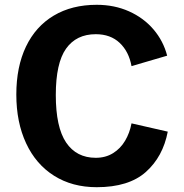

<svg xmlns="http://www.w3.org/2000/svg" viewBox="-20 -770 767 800"><path d="M383 -750Q456.5 -750 517.5 -722.8Q578.5 -695.5 619.5 -647.5Q660.5 -599.5 676.5 -538L528 -494.5Q517 -555 478.8 -591.2Q440.5 -627.5 379 -627.5Q298 -627.5 255.2 -567.2Q212.5 -507 212.5 -374Q212.5 -240 255.5 -176.2Q298.5 -112.5 379 -112.5Q420 -112.5 451 -131.8Q482 -151 501.2 -183.5Q520.5 -216 528 -256L679 -221.5Q659 -117 587.8 -53.5Q516.5 10 383 10Q281 10 205.2 -37.8Q129.5 -85.5 88.8 -173Q48 -260.5 48 -376Q48 -491.5 88.2 -575.8Q128.5 -660 204 -705Q279.5 -750 383 -750Z"/></svg>

Font: 1883 Sans
Style: Bold
Weight: 700
Designer: 1883 Sans project is a fork of Public Sans.
Version: Version 1.009